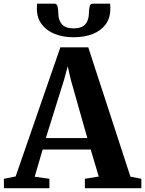

<svg xmlns="http://www.w3.org/2000/svg" viewBox="-44 -998 769 1018"><path d="M39 -62.5 276 -747H424L647.5 -61.5L705.5 -50V0H406V-50L479.5 -62L437 -205H182L140 -61L218 -50V0H-23L-23.5 -50ZM419 -266 331.5 -575 315 -646.5 295.5 -574.5 199 -266ZM245.5 -978.5Q258 -978.5 261.5 -962.2Q265 -946 265 -930Q265 -891.5 284 -869.5Q303 -847.5 346.5 -847.5Q389.5 -847.5 408.5 -869.5Q427.5 -891.5 427.5 -930Q427.5 -946 431 -962.2Q434.5 -978.5 446.5 -978.5H540Q540.5 -972 540.8 -965.2Q541 -958.5 541 -951.5Q541 -903 516.5 -869.2Q492 -835.5 448.2 -818Q404.5 -800.5 346 -800.5Q289.5 -800.5 245.8 -818.2Q202 -836 176.8 -869.8Q151.5 -903.5 151.5 -951.5Q151.5 -958.5 152 -965.2Q152.5 -972 152.5 -978.5Z"/></svg>

Font: Merriweather 48pt
Style: Bold
Weight: 700
Version: Version 2.100